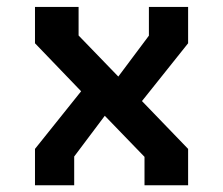

<svg xmlns="http://www.w3.org/2000/svg" viewBox="-20 -548 660 568"><path d="M407.5 0H536.5V-107.5L400 -249L536.5 -420V-527.5H420.5V-442.5L330 -321.5L212.5 -443V-527.5H83.5V-420L220 -278L83.5 -107.5V0H199.5V-85L290 -205.5L407.5 -84Z"/></svg>

Font: Monaspace Krypton SemiBold
Style: Regular
Weight: 600
Designer: Riley Cran & the Lettermatic Team
Foundry: Lettermatic
Version: Version 1.200 (Monaspace Krypton)